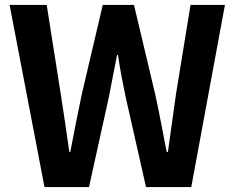

<svg xmlns="http://www.w3.org/2000/svg" viewBox="-20 -761 955 781"><path d="M161 0H342L423 -367C434 -424 445 -481 456 -537H460C468 -481 479 -424 491 -367L574 0H758L895 -741H755L696 -379C685 -302 674 -223 663 -143H658C642 -223 628 -303 611 -379L525 -741H398L313 -379C297 -302 281 -223 266 -143H262C251 -223 239 -301 227 -379L170 -741H19Z"/></svg>

Font: Source Han Sans KR
Style: Bold
Weight: 700
Designer: Ryoko NISHIZUKA 西塚涼子 (kana, bopomofo & ideographs); Paul D. Hunt (Latin, Greek & Cyrillic); Sandoll Communications 산돌커뮤니
Foundry: Adobe
Version: Version 2.004;hotconv 1.0.118;makeotfexe 2.5.65603